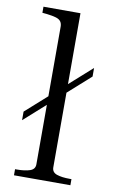

<svg xmlns="http://www.w3.org/2000/svg" viewBox="-86 -792 492 838"><g transform="rotate(10 160.5 -373.5)"><path d="M31 -243V-281L301 -522V-484ZM201 -747V-64Q201 -42 223 -34.5Q245 -27 280 -27H288V0H38V-27H46Q81 -27 103.5 -34.5Q126 -42 126 -64V-674Q126 -688 119.5 -697Q113 -706 98 -710.5Q83 -715 58 -718L37 -720V-747Z"/></g></svg>

Font: Roboto Serif 120pt Expanded Light
Style: Regular
Weight: 300
Width: 7
Designer: Greg Gazdowicz
Foundry: Commercial Type
Version: Version 1.008